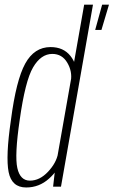

<svg xmlns="http://www.w3.org/2000/svg" viewBox="-20 -805 490 828"><path d="M390.5 -676H417.5L450 -785H420.5ZM209 0H243L381 -785H343L217 -70ZM93 3.5Q149 3.5 191.5 -34.8Q234 -73 242 -114L230.5 -144Q223 -102.5 187 -64.2Q151 -26 109 -26Q67 -26 54.8 -80.2Q42.5 -134.5 65 -288Q88.5 -456 122.5 -514.2Q156.5 -572.5 205.5 -572.5Q248 -572.5 270.2 -534.5Q292.5 -496.5 285.5 -455.5L306 -484.5Q314 -525.5 283.8 -563.8Q253.5 -602 198 -602Q128 -602 88.8 -530.8Q49.5 -459.5 27 -286.5Q4 -129.5 17.2 -63Q30.5 3.5 93 3.5Z"/></svg>

Font: Anybody Condensed ExtraLight
Style: Italic
Weight: 250
Width: 3
Italic angle: -10°
Version: Version 1.113;gftools[0.9.25]